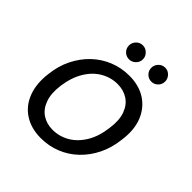

<svg xmlns="http://www.w3.org/2000/svg" viewBox="-188 -823 972 972"><g transform="rotate(45 298.5 -337.0)"><path d="M251 12Q182 12 132.5 -20Q83 -52 61 -110.5Q39 -169 49 -245Q56 -309 82 -361Q108 -413 147.5 -450.5Q187 -488 237.5 -508.5Q288 -529 345 -529Q415 -529 464 -497Q513 -465 535.5 -408Q558 -351 547 -273Q540 -209 514.5 -157Q489 -105 449.5 -67Q410 -29 359.5 -8.5Q309 12 251 12ZM263 -60Q312 -60 354 -84.5Q396 -109 424.5 -156.5Q453 -204 461 -271Q470 -332 455 -373.5Q440 -415 408 -436Q376 -457 333 -457Q285 -457 243 -432.5Q201 -408 172.5 -360.5Q144 -313 135 -246Q127 -186 142 -144Q157 -102 189 -81Q221 -60 263 -60ZM285 -586Q264 -586 249.5 -600.5Q235 -615 235 -636Q235 -656 249.5 -671Q264 -686 285 -686Q305 -686 320 -671Q335 -656 335 -636Q335 -615 320 -600.5Q305 -586 285 -586ZM445 -586Q424 -586 409.5 -600.5Q395 -615 395 -636Q395 -656 409.5 -671Q424 -686 445 -686Q465 -686 479.5 -671Q494 -656 494 -636Q494 -615 479.5 -600.5Q465 -586 445 -586Z"/></g></svg>

Font: DM Sans 11pt
Style: Italic
Weight: 400
Italic angle: -10°
Version: Version 4.004;gftools[0.9.30]